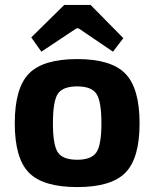

<svg xmlns="http://www.w3.org/2000/svg" viewBox="-20 -747 627 780"><path d="M481 -592 439 -537 299 -632H291L148 -537L107 -595L241 -727H348ZM294 -507Q432 -507 489.5 -447.5Q547 -388 547 -246Q547 -104 489.5 -45.5Q432 13 294 13Q155 13 97.5 -45.5Q40 -104 40 -246Q40 -389 97.5 -448Q155 -507 294 -507ZM294 -396Q235 -396 215 -366Q195 -336 195 -246Q195 -158 215 -128Q235 -98 294 -98Q351 -98 371.5 -128Q392 -158 392 -246Q392 -335 372 -365.5Q352 -396 294 -396Z"/></svg>

Font: Exo 2.0
Style: Bold
Weight: 700
Designer: Natanael Gama
Version: Version 1.001;PS 001.001;hotconv 1.0.70;makeotf.lib2.5.58329